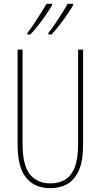

<svg xmlns="http://www.w3.org/2000/svg" viewBox="-20 -973 526 1003"><path d="M414 -217Q414 -130 391 -80.5Q368 -31 329.5 -10.5Q291 10 243 10Q161 10 116.5 -44.5Q72 -99 72 -217V-714H98V-221Q98 -109 136.5 -62Q175 -15 243 -15Q286 -15 318.5 -33.5Q351 -52 369.5 -97Q388 -142 388 -221V-714H414ZM362 -946Q354 -931 334.5 -902Q315 -873 291.5 -843Q268 -813 249 -793H233V-801Q250 -822 269.5 -851Q289 -880 306.5 -908Q324 -936 333 -953H362ZM252 -946Q244 -931 224.5 -902Q205 -873 181.5 -843Q158 -813 139 -793H123V-801Q141 -824 160.5 -853Q180 -882 196.5 -909Q213 -936 223 -953H252Z"/></svg>

Font: Noto Sans Lao ExtraCondensed Thin
Style: Regular
Weight: 100
Width: 2
Designer: Monotype Design Team
Foundry: Monotype Imaging Inc.
Version: Version 2.003; ttfautohint (v1.8.4.7-5d5b)